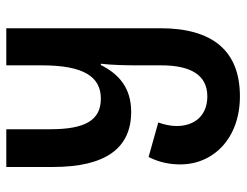

<svg xmlns="http://www.w3.org/2000/svg" viewBox="-104 -650 764 595"><g transform="rotate(-90 277.5 -352.0)"><path d="M277 10C420 10 488 -77 488 -237V-714H373V-604C373 -473 337 -421 270 -421C203 -421 175 -469 175 -578V-714H58V-570C58 -405 117 -327 229 -327C303 -327 346 -365 374 -421H378C374 -388 373 -344 373 -309V-234C373 -144 344 -91 277 -91C216 -91 185 -132 185 -186C185 -204 189 -224 196 -243L89 -273C72 -240 66 -206 66 -175C66 -71 148 10 277 10Z"/></g></svg>

Font: Noto Sans Georgian ExtraCondensed SemiBold
Style: Regular
Weight: 600
Width: 2
Designer: Monotype Design Team, Akaki Razmadze
Foundry: Google LLC
Version: Version 2.005